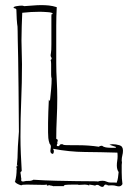

<svg xmlns="http://www.w3.org/2000/svg" viewBox="-20 -730 501 751"><path d="M420 -5Q427 -5 433.5 -3Q440 -1 445 -1Q454 -1 459 -10Q456 -31 456 -56V-75Q456 -80 456 -85Q456 -90 457 -95Q457 -97 456.5 -98.5Q456 -100 456 -102Q456 -113 458.5 -122Q461 -131 461 -141Q461 -158 447 -162Q433 -166 420 -166Q416 -166 408 -164L434 -155Q433 -154 433 -153Q433 -152 431 -152H412Q403 -152 394 -153.5Q385 -155 379 -160Q371 -160 367 -156Q347 -159 327 -160.5Q307 -162 284 -162H264Q243 -162 236 -162.5Q229 -163 227.5 -164Q226 -165 226 -165.5Q226 -166 220 -166Q214 -166 211 -158Q208 -159 206 -158.5Q204 -158 202 -160Q203 -162 202.5 -164Q202 -166 205 -168Q204 -169 204 -172Q204 -174 205 -176.5Q206 -179 206 -181Q206 -185 200 -187Q200 -226 202 -266.5Q204 -307 204 -347Q204 -381 202 -415.5Q200 -450 200 -484V-630Q200 -648 200.5 -666Q201 -684 202 -702Q186 -707 171.5 -708.5Q157 -710 142 -710Q126 -710 109.5 -708.5Q93 -707 75 -706Q69 -708 66 -708Q57 -708 45 -706Q33 -704 33 -700Q33 -698 37.5 -697.5Q42 -697 44 -693Q45 -667 45.5 -655Q46 -643 47 -637Q48 -631 48.5 -626Q49 -621 49 -608.5Q49 -596 49.5 -572Q50 -548 51 -503Q52 -458 52.5 -388Q53 -318 54 -215Q51 -176 50 -158Q49 -140 49 -130.5Q49 -121 48.5 -112.5Q48 -104 46 -83L49 -86L46 -77V-83Q44 -77 44 -77Q44 -77 46 -69Q46 -68 45 -67H46H45Q45 -42 39 -20L38 -21V-20Q41 -14 51 -9.5Q61 -5 64 -5Q64 -8 85 -8Q97 -8 113.5 -7.5Q130 -7 141 -7Q149 -7 154 -7Q159 -7 164 -8Q163 -7 163 -6Q163 -4 166 -4Q168 -4 172 -6Q177 -4 179.5 -4Q182 -4 188 -2V-1L190 -2H230L232 -4Q232 -5 230 -5H227Q234 -7 245 -7.5Q256 -8 266 -8H286V-7H293Q298 -7 302.5 -7.5Q307 -8 312 -8Q322 -8 329 -4V-8Q337 -7 342.5 -6Q348 -5 352 -4Q356 -7 360 -7Q365 -7 370 -3Q375 1 380 1Q385 1 387 -3.5Q389 -8 394 -8Q394 -8 402 -6L404 -5Q397 -5 396 -4Q407 -5 413 -5Q419 -5 420 -5ZM426 -16H413Q404 -16 397 -19.5Q390 -23 381 -23Q370 -23 363 -20Q363 -21 340 -21Q317 -21 281 -21.5Q245 -22 200 -23Q155 -24 111 -27Q102 -22 92 -22.5Q82 -23 71 -20Q62 -20 63 -26Q64 -32 62 -38V-41Q62 -45 61 -48.5Q60 -52 60 -54Q60 -58 65 -61Q63 -95 61.5 -128.5Q60 -162 60 -195Q60 -267 63 -337Q66 -407 66 -479Q66 -502 65 -525.5Q64 -549 64 -572Q64 -599 65 -626.5Q66 -654 67 -680Q84 -682 101.5 -683Q119 -684 137 -684Q142 -684 150.5 -683.5Q159 -683 167 -682.5Q175 -682 180.5 -680.5Q186 -679 186 -676L185 -674L183 -676Q181 -674 181 -667V-658V-557Q181 -531 179.5 -524.5Q178 -518 178 -514Q178 -509 180 -506.5Q182 -504 182 -501Q182 -498 178 -495Q180 -490 180 -480V-468V-450V-438Q180 -428 182 -423Q182 -403 180 -381.5Q178 -360 176 -341L174 -334Q172 -340 171 -340Q170 -316 169 -292Q168 -272 168 -250Q168 -228 168 -212Q168 -201 169 -190Q170 -179 174 -168Q179 -163 179 -156Q179 -152 178 -148Q177 -144 177 -140Q177 -129 187 -128Q191 -132 191 -141Q189 -142 189 -144Q189 -146 188 -148Q251 -136 312 -135.5Q373 -135 439 -133Q440 -131 440 -119Q440 -110 438.5 -101Q437 -92 437 -83Q437 -67 444 -57Q443 -46 441.5 -35Q440 -24 436 -15Q435 -16 426 -16Z"/></svg>

Font: Londrina Sketch
Style: Regular
Weight: 400
Designer: Marcelo Magalhaes
Foundry: Marcelo Magalhães
Version: Version 1.002